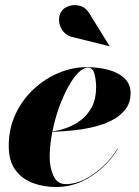

<svg xmlns="http://www.w3.org/2000/svg" viewBox="-20 -739 558 769"><path d="M276.5 -589Q249.5 -593.5 234.2 -612Q219 -630.5 216.8 -653Q214.5 -675.5 226 -693.5Q236 -708.5 257.2 -715.2Q278.5 -722 301.5 -715.2Q324.5 -708.5 340 -682L418.5 -555L417.5 -554ZM179 -110.5Q179 -68.5 194 -35Q209 -1.5 244 -1.5Q281 -1.5 319.8 -21Q358.5 -40.5 392.8 -72.8Q427 -105 450 -143H452Q429.5 -104.5 392.5 -69.5Q355.5 -34.5 307.5 -12.2Q259.5 10 204 10Q154.5 10 111.5 -6Q68.5 -22 41.8 -58Q15 -94 15 -154Q15 -224 42.2 -282Q69.5 -340 114.8 -382Q160 -424 215 -447Q270 -470 326 -470Q375 -470 415.2 -459Q455.5 -448 479.2 -425Q503 -402 503 -366Q503 -327.5 482 -300.5Q461 -273.5 426.5 -256.2Q392 -239 350.2 -229.5Q308.5 -220 266.5 -216Q224.5 -212 189.5 -211Q184.5 -185.5 181.8 -160Q179 -134.5 179 -110.5ZM332.5 -468Q313 -468 292.2 -446.5Q271.5 -425 251.8 -388.5Q232 -352 215.8 -306.5Q199.5 -261 190 -213Q216.5 -216 246.8 -226.8Q277 -237.5 304 -258Q331 -278.5 348 -310.8Q365 -343 365 -390Q365 -416.5 358.5 -442.2Q352 -468 332.5 -468Z"/></svg>

Font: Bodoni* 96
Style: Bold Italic
Weight: 700
Italic angle: -13°
Version: Version 2.2